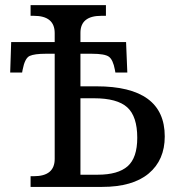

<svg xmlns="http://www.w3.org/2000/svg" viewBox="-20 -734 706 754"><path d="M295.9 -522.9V-395H358.9Q627 -395 627 -198.2Q627 -105.5 564 -52.7Q501 0 380.9 0H100.1V-42H112.8Q194.8 -42 194.8 -109.9V-522.9H159.2Q115.7 -522.9 96.7 -514.4Q77.6 -505.9 68.8 -460L66.9 -449.2H20L23.9 -568.8H194.8V-604Q194.8 -671.9 112.8 -671.9H100.1V-713.9H396V-671.9H377.9Q295.9 -671.9 295.9 -605V-568.8H475.1L480 -449.2H433.1L431.2 -460Q423.8 -499.5 407.7 -511.2Q391.6 -522.9 340.8 -522.9ZM295.9 -47.9H363.8Q443.4 -47.9 481.2 -81.1Q519 -114.3 519 -192.9Q519 -276.9 479.7 -312.5Q440.4 -348.1 349.1 -348.1H295.9Z"/></svg>

Font: Droid Serif
Style: Regular
Weight: 400
Designer: Monotype Design team
Foundry: Monotype Imaging Inc.
Version: Version 1.03